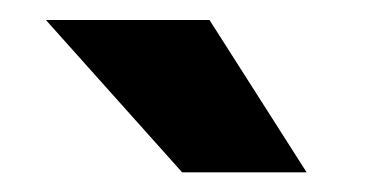

<svg xmlns="http://www.w3.org/2000/svg" viewBox="-20 -770 375 192"><path d="M162.1 -597.7 25.9 -750H189.5L286.6 -597.7Z"/></svg>

Font: Heebo ExtraBold
Style: Regular
Weight: 800
Designer: Oded Ezer
Foundry: Meir Sadan
Version: Version 2.001; ttfautohint (v1.5.14-ce02) -l 8 -r 50 -G 200 